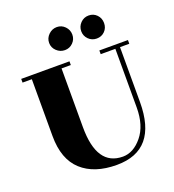

<svg xmlns="http://www.w3.org/2000/svg" viewBox="-137 -851 880 972"><g transform="rotate(-20 302.5 -365.0)"><path d="M278.5 -745Q304 -745 322 -726.5Q340 -708 340 -682.5Q340 -657 322 -639Q304 -621 278.5 -621Q253 -621 234 -639Q215 -657 215 -682.5Q215 -708 234 -726.5Q253 -745 278.5 -745ZM450 -745Q476 -745 493.5 -727Q511 -709 511 -682.5Q511 -656 493.5 -638.5Q476 -621 450 -621Q424 -621 406 -639Q388 -657 388 -682.5Q388 -708 406 -726.5Q424 -745 450 -745ZM545 -244Q545 15 327 15Q206 15 138 -47Q70 -109 70 -234V-540H20V-560H280V-540H230V-223Q230 -14 370 -14Q427 -14 473.5 -70.5Q520 -127 520 -224V-540H441V-560H595V-540H545Z"/></g></svg>

Font: Rozha One
Style: Regular
Weight: 400
Designer: Tim Donaldson, Indian Type Foundry
Foundry: Indian Type Foundry
Version: Version 1.300;PS 1.0;hotconv 1.0.78;makeotf.lib2.5.61930; tt